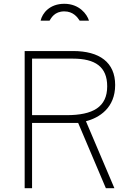

<svg xmlns="http://www.w3.org/2000/svg" viewBox="-20 -992 704 1012"><path d="M449 -883C439 -917 398 -972 319 -972C242 -972 203 -923 194 -883H241C250 -897 267 -932 319 -932C365 -932 388 -902 400 -883ZM583 0 433 -353C503 -371 587 -423 587 -544C587 -663 505 -723 365 -723H110V0H149V-344H392L538 0ZM331 -385H149V-683H364C482 -683 545 -640 545 -537C545 -428 470 -385 331 -385Z"/></svg>

Font: United Sans Thin
Style: Regular
Weight: 100
Designer: Pablo Impallari, Rodrigo Fuenzalida (Modified by Dan O. Williams)
Version: Version 1.000;PS 001.000;hotconv 1.0.88;makeotf.lib2.5.64775